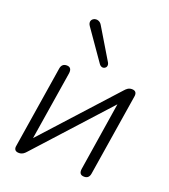

<svg xmlns="http://www.w3.org/2000/svg" viewBox="-139 -862 854 969"><g transform="rotate(20 287.5 -377.5)"><path d="M74 6C92 6 102 -3 111 -13L458 -395L400 -27C397 -6 404 6 425 6C442 6 452 -3 455 -22L525 -461C528 -478 523 -492 501 -492C483 -492 473 -482 464 -472L116 -89L175 -458C178 -479 171 -492 151 -492C134 -492 123 -483 120 -464L50 -24C47 -9 51 6 74 6ZM192 -718 305 -556C323 -530 356 -550 341 -577L242 -742C221 -780 166 -755 192 -718Z"/></g></svg>

Font: SN Pro Light
Style: Italic
Weight: 300
Italic angle: -8.99998°
Designer: Tobias Whetton
Foundry: Supernotes
Version: Version 1.001;Glyphs 3.2 (3249)